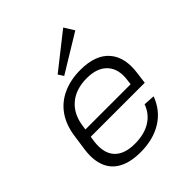

<svg xmlns="http://www.w3.org/2000/svg" viewBox="-214 -912 1054 1054"><g transform="rotate(-45 312.5 -385.5)"><path d="M268 7Q192 7 142 -19Q92 -45 71.5 -96.5Q51 -148 61 -221L75 -319Q86 -391 122 -442Q158 -493 217.5 -520Q277 -547 353 -547Q470 -547 524 -484.5Q578 -422 561 -308L553 -247H121L128 -296H504L490 -276L496 -324Q507 -402 467 -446Q427 -490 346 -490Q261 -490 208.5 -445.5Q156 -401 145 -320L129 -214Q119 -133 157.5 -90.5Q196 -48 278 -48Q351 -48 400 -78Q449 -108 469 -164L535 -160Q505 -79 435.5 -36Q366 7 268 7ZM487 -720 267 -586 247 -617 451 -778Z"/></g></svg>

Font: Pathway Extreme 28pt Light
Style: Italic
Weight: 300
Italic angle: -8°
Designer: Eduardo Rodriguez Tunni
Foundry: Eduardo Rodriguez Tunni
Version: Version 1.001;gftools[0.9.26]